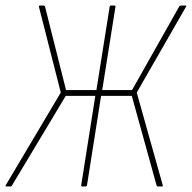

<svg xmlns="http://www.w3.org/2000/svg" viewBox="-26 -675 694 695"><path d="M-3 0Q-5 0 -5.5 -1Q-6 -2 -5 -5L194 -340L115 -650Q114 -655 118 -655H132Q136 -655 137 -651L213 -349H323L371 -651Q372 -655 376 -655H387Q393 -655 392 -651L344 -349H452L623 -652Q625 -655 630 -655H644Q650 -655 647 -650L469 -340L563 -5Q564 -2 563 -1Q562 0 560 0H546Q542 0 541 -3L451 -328H340L289 -5Q288 0 283 0H272Q267 0 268 -5L319 -328H212L17 -3Q16 0 12 0Z"/></svg>

Font: Sofia Sans Condensed Thin
Style: Italic
Weight: 250
Italic angle: -9°
Version: Version 4.100